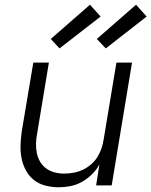

<svg xmlns="http://www.w3.org/2000/svg" viewBox="-20 -785 641 813"><path d="M229 8Q200 8 172.5 1Q145 -6 124 -22.5Q103 -39 90 -63Q77 -87 71.5 -114Q66 -141 67 -170Q68 -199 72 -228L121 -520H187L137 -218Q133 -198 132.5 -177Q132 -156 136 -136.5Q140 -117 150 -100Q160 -83 176 -71.5Q192 -60 211.5 -55Q231 -50 252 -50Q272 -50 291.5 -53.5Q311 -57 329.5 -65.5Q348 -74 364.5 -88Q381 -102 392 -119.5Q403 -137 409.5 -156Q416 -175 419 -195L473 -520H539L453 0H387L401 -89Q389 -66 369.5 -47Q350 -28 327 -15Q304 -2 278.5 3Q253 8 229 8ZM428 -580 390 -620 556 -765 601 -715ZM232 -580 195 -620 361 -765 406 -715Z"/></svg>

Font: Iosevka Aile Light Oblique
Style: Regular
Weight: 300
Italic angle: -9°
Designer: Belleve Invis
Foundry: Belleve Invis
Version: Version 31.1.0; ttfautohint (v1.8.4)